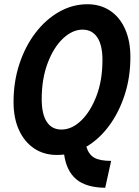

<svg xmlns="http://www.w3.org/2000/svg" viewBox="-20 -721 657 907"><path d="M44 -239Q44 -336 72 -420Q100 -504 148.5 -567Q197 -630 260 -665.5Q323 -701 393 -701Q454 -701 500 -670.5Q546 -640 571 -583.5Q596 -527 596 -452Q596 -356 569 -273Q542 -190 495.5 -127Q449 -64 388 -28Q399 9 425.5 24Q452 39 505 39L477 166Q387 165 340.5 126Q294 87 283 9Q275 10 266 10.5Q257 11 249 11Q187 11 141 -20Q95 -51 69.5 -107Q44 -163 44 -239ZM177 -253Q177 -182 201 -145.5Q225 -109 270 -109Q319 -109 363 -151Q407 -193 435.5 -267Q464 -341 464 -438Q464 -508 439.5 -544.5Q415 -581 370 -581Q322 -581 277.5 -539Q233 -497 205 -422.5Q177 -348 177 -253Z"/></svg>

Font: Radio Canada Condensed SemiBold
Style: Italic
Weight: 600
Width: 3
Italic angle: -12°
Designer: Charles Daoud, Etienne Aubert Bonn, Alexandre Saumier Demers, Jacques Le Bailly
Foundry: Radio-Canada
Version: Version 2.104; ttfautohint (v1.8.4.7-5d5b);gftools[0.9.28.de